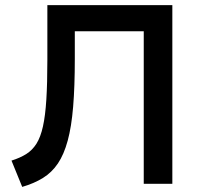

<svg xmlns="http://www.w3.org/2000/svg" viewBox="-20 -720 786 752"><path d="M67 12 25 -91Q58.5 -101.5 82.5 -116.5Q106.5 -131.5 122.8 -157.2Q139 -183 148.2 -224.8Q157.5 -266.5 161.5 -330.2Q165.5 -394 165.5 -486V-700H655V0H543V-597.5H273V-490Q273 -381 266.5 -302.2Q260 -223.5 245.2 -169.2Q230.5 -115 206.8 -79.8Q183 -44.5 148.2 -23Q113.5 -1.5 67 12Z"/></svg>

Font: Geologica Cursive
Style: Regular
Weight: 400
Designer: Sindre Bremnes, Frode Helland
Foundry: Monokrom Skriftforlag AS
Version: Version 1.010;gftools[0.9.28]